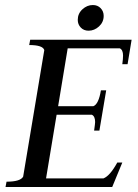

<svg xmlns="http://www.w3.org/2000/svg" viewBox="-20 -743 548 763"><path d="M289 -664Q289 -689 307.5 -706Q326 -723 349 -723Q368 -723 380 -710.5Q392 -698 392 -680Q392 -655 373.5 -638Q355 -621 332 -621Q313 -621 301 -633.5Q289 -646 289 -664ZM2 0 6 -21Q61 -21 72 -41L156 -544Q150 -564 96 -564L100 -585H503L487 -488H466Q469 -509 469 -522Q469 -545 456 -551H249L211 -321H351Q372 -329 381 -384H402L375 -224H354Q358 -252 358 -258Q358 -281 345 -287H205L163 -34H391Q417 -44 446 -97H466L426 0Z"/></svg>

Font: Judson
Style: Italic
Weight: 400
Italic angle: -9.5°
Version: Version 20110429